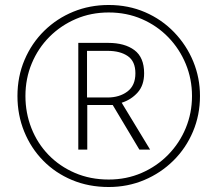

<svg xmlns="http://www.w3.org/2000/svg" viewBox="-20 -742 872 770"><path d="M416 8Q336 8 269 -20Q202 -48 153 -98Q104 -148 77 -214.5Q50 -281 50 -357Q50 -435 78.5 -502Q107 -569 157.5 -618.5Q208 -668 274 -695Q340 -722 416 -722Q495 -722 562 -693Q629 -664 678.5 -612.5Q728 -561 755 -495.5Q782 -430 782 -357Q782 -281 754 -214.5Q726 -148 675.5 -98Q625 -48 558.5 -20Q492 8 416 8ZM416 -22Q487 -22 548 -48.5Q609 -75 654.5 -121.5Q700 -168 725 -228.5Q750 -289 750 -357Q750 -425 725 -485.5Q700 -546 655 -592.5Q610 -639 549 -665.5Q488 -692 416 -692Q345 -692 284.5 -666Q224 -640 178.5 -594.5Q133 -549 107.5 -488Q82 -427 82 -357Q82 -289 106 -228Q130 -167 174.5 -121Q219 -75 280.5 -48.5Q342 -22 416 -22ZM294 -142V-570H414Q480 -570 519 -541Q558 -512 558 -448Q558 -400 532 -371Q506 -342 468 -330L582 -142H539L432 -321H330V-142ZM411 -351Q459 -351 491 -375Q523 -399 523 -448Q523 -496 492.5 -517Q462 -538 412 -538H329V-351Z"/></svg>

Font: Noto Sans Bengali ExtraLight
Style: Regular
Weight: 200
Designer: Jelle Bosma - Monotype Design Team
Foundry: Monotype Imaging Inc.
Version: Version 2.003; ttfautohint (v1.8.4.7-5d5b)